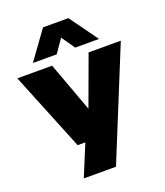

<svg xmlns="http://www.w3.org/2000/svg" viewBox="-187 -927 1085 1266"><g transform="rotate(-20 356.0 -294.0)"><path d="M216 0 -7 -550H237L365 -201.5L493 -550H719L405 220H179L270 0ZM124 -610 267 -808H445L588 -610H421L356 -703.5L291 -610Z"/></g></svg>

Font: Encode Sans Exp Black
Style: Regular
Weight: 900
Width: 7
Designer: Multiple Designers
Foundry: Impallari Type
Version: Version 3.002; ttfautohint (v1.8.3) -l 8 -r 50 -G 200 -x 14 